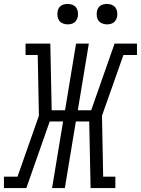

<svg xmlns="http://www.w3.org/2000/svg" viewBox="-54 -957 717 977"><path d="M-34 0V-58H35L144 -368L138 -677H76V-735H202L209 -396H277L333 -735H398L342 -396H410L529 -735H643V-677H574L465 -368L471 -58H533V0H407L400 -339H332L276 0H211L267 -339H199L80 0ZM490 -833Q478 -833 466.5 -837.5Q455 -842 448 -851Q441 -860 439 -872.5Q437 -885 439 -898Q440 -906 444.5 -914.5Q449 -923 456.5 -928Q464 -933 473 -935Q482 -937 490 -937Q503 -937 514.5 -932.5Q526 -928 533 -919Q540 -910 542 -897.5Q544 -885 542 -872Q540 -864 535.5 -855.5Q531 -847 523.5 -842Q516 -837 507.5 -835Q499 -833 490 -833ZM290 -833Q278 -833 266.5 -837.5Q255 -842 248 -851Q241 -860 239 -872.5Q237 -885 239 -898Q240 -906 244.5 -914.5Q249 -923 256.5 -928Q264 -933 273 -935Q282 -937 290 -937Q303 -937 314.5 -932.5Q326 -928 333 -919Q340 -910 342 -897.5Q344 -885 342 -872Q340 -864 335.5 -855.5Q331 -847 323.5 -842Q316 -837 307.5 -835Q299 -833 290 -833Z"/></svg>

Font: Iosevka Slab Light Extended
Style: Italic
Weight: 300
Width: 7
Italic angle: -9°
Monospace: yes
Designer: Belleve Invis
Foundry: Belleve Invis
Version: Version 11.1.0; ttfautohint (v1.8.3)